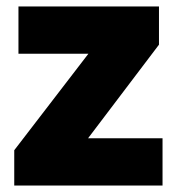

<svg xmlns="http://www.w3.org/2000/svg" viewBox="-20 -573 547 593"><path d="M482 0H24V-109L253 -407H37V-553H471V-435L252 -146H482Z"/></svg>

Font: Noto Sans Khmer Black
Style: Regular
Weight: 900
Version: Version 2.003